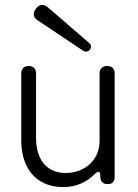

<svg xmlns="http://www.w3.org/2000/svg" viewBox="-20 -746 559 777"><path d="M316 -541 132 -664Q119 -672 117 -685Q115 -698 125 -710L127 -713Q137 -726 151 -726Q163 -726 173 -717L341 -572Q354 -560 344 -545Q338 -537 328 -537Q321 -537 316 -541ZM236 11Q193 11 161 -3.5Q129 -18 108 -43Q87 -68 76.5 -103Q66 -138 66 -178V-449Q66 -463 74 -471Q82 -479 96 -479Q110 -479 118 -471Q126 -463 126 -449V-186Q126 -157 133 -131.5Q140 -106 154.5 -87Q169 -68 192 -57Q215 -46 246 -46Q275 -46 300 -55.5Q325 -65 343.5 -82Q362 -99 372.5 -123Q383 -147 383 -177V-449Q383 -463 391.5 -471Q400 -479 414 -479Q428 -479 436 -471Q444 -463 444 -449V-30Q444 -1 416 -1Q388 -1 386 -29V-35Q385 -51 379 -51Q373 -51 364 -42Q311 11 236 11Z"/></svg>

Font: Higure Gothic
Style: Regular
Weight: 400
Designer: Yoshimichi Ohira
Foundry: Positype
Version: Version 1.000